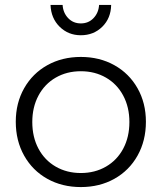

<svg xmlns="http://www.w3.org/2000/svg" viewBox="-20 -757 656 779"><path d="M572 -263Q572 -186 538 -125.5Q504 -65 444 -31.5Q384 2 308 2Q232 2 172 -31.5Q112 -65 78 -125.5Q44 -186 44 -263Q44 -339 78 -399Q112 -459 172 -492.5Q232 -526 308 -526Q384 -526 444 -492.5Q504 -459 538 -399Q572 -339 572 -263ZM111 -262Q111 -201 136 -154Q161 -107 206 -81Q251 -55 308 -55Q365 -55 410 -81Q455 -107 480 -154Q505 -201 505 -262Q505 -322 480 -369Q455 -416 410 -442Q365 -468 308 -468Q251 -468 206 -442Q161 -416 136 -369Q111 -322 111 -262ZM308 -662Q339 -662 359.5 -683.5Q380 -705 382 -737H431Q430 -683 395 -648.5Q360 -614 308 -614Q257 -614 222 -648.5Q187 -683 185 -737H234Q236 -705 256.5 -683.5Q277 -662 308 -662Z"/></svg>

Font: Gontserrat Light
Style: Regular
Weight: 300
Designer: Julieta Ulanovsky
Foundry: Julieta Ulanovsky
Version: Version 6.001